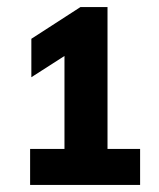

<svg xmlns="http://www.w3.org/2000/svg" viewBox="-20 -454 449 542"><path d="M283.5 -33.5H375.5V68H65V-33.5H162V-296L68.5 -236V-344.5L207 -434H283.5Z"/></svg>

Font: Encode Sans Semi Condensed
Style: Bold
Weight: 700
Width: 4
Designer: Multiple Designers
Foundry: Impallari Type
Version: Version 2.000